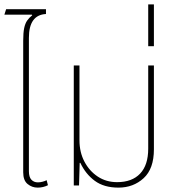

<svg xmlns="http://www.w3.org/2000/svg" viewBox="-21 -847 805 877"><path d="M151 10Q125 10 105 -6.5Q85 -23 85 -60V-661Q85 -698 89.5 -719Q94 -740 103 -753Q112 -766 126 -777L125 -780H-1L7 -805H189V-783Q111 -779 111 -674V-65Q111 -38 122.5 -26Q134 -14 152 -14Q162 -14 173.5 -17Q185 -20 192 -24L198 -1Q176 10 151 10Z M520 10Q454 10 412 -21Q370 -52 346 -103H343L340 0H316V-548H342V-206Q342 -152 364.5 -109Q387 -66 425.5 -40.5Q464 -15 514 -15Q582 -15 619 -54Q656 -93 656 -168V-548H682V-165Q682 -76 635 -33Q588 10 520 10Z M656 -636V-827H682V-636Z"/></svg>

Font: Noto Sans Thai SemCond Thin
Style: Regular
Weight: 100
Width: 4
Designer: Monotype Design Team
Foundry: Monotype Imaging Inc.
Version: Version 2.002; ttfautohint (v1.8.4.7-5d5b)